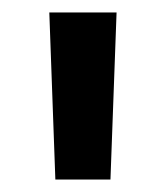

<svg xmlns="http://www.w3.org/2000/svg" viewBox="-20 -727 266 308"><path d="M68.8 -439 59.1 -707H167L157.2 -439Z"/></svg>

Font: TASA Orbiter Text Medium
Style: Regular
Weight: 500
Designer: Weizhong Zhang
Version: Version 1.000;Glyphs 3.1.2 (3151)